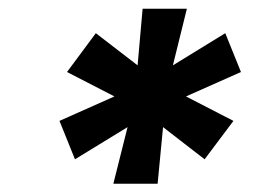

<svg xmlns="http://www.w3.org/2000/svg" viewBox="-20 -748 620 449"><path d="M245.1 -318.4 278.3 -450.7 155.3 -375.5 119.1 -465.3 247.6 -522.5 136.7 -579.6 204.1 -670.4 301.8 -595.2 313.5 -727.5H417L384.3 -595.2L506.8 -670.4L543.5 -579.6L415 -522.5L525.9 -465.3L458.5 -375.5L361.3 -450.7L348.6 -318.4Z"/></svg>

Font: Inter 17pt ExtraBold
Style: Italic
Weight: 800
Italic angle: -9.3988°
Version: Version 4.001;git-66647c0bb